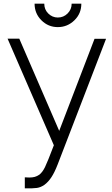

<svg xmlns="http://www.w3.org/2000/svg" viewBox="-20 -772 606 1041"><path d="M421 -752Q421 -698.5 383.5 -662Q345.5 -625 293.5 -625Q241.5 -625 204.5 -662Q167.5 -699 167.5 -752H220Q220 -720.5 241.5 -699Q263.5 -677 293.5 -677Q324.5 -677 346.5 -699Q368.5 -721 368.5 -752ZM555 -561.5 292.5 120Q276 162.5 259 188.5Q242 214.5 221 230Q201 244 180 247Q170 248.5 153.5 249Q137 249.5 114.5 249V189.5L138.5 190.5Q156 190.5 168.5 187Q181 183.5 193.5 175Q210.5 161.5 224 134Q237.5 106.5 272 15.5L21 -562.5H84.5L301 -62.5L492.5 -561.5Z"/></svg>

Font: Russisch Sans Light
Style: Regular
Weight: 300
Designer: Michael Sharanda (font) & Cristiano Sobral (main changes)
Foundry: Michael Sharanda
Version: Version 2.00;September 8, 2020;FontCreator 13.0.0.2681 64-bi